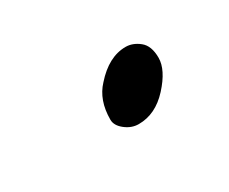

<svg xmlns="http://www.w3.org/2000/svg" viewBox="-36 -297 305 256"><g transform="rotate(-30 116.0 -169.0)"><path d="M126 -120Q115 -120 105.5 -127.5Q96 -135 96 -144Q96 -174 113 -192Q136 -218 162 -218Q173 -218 183 -210Q193 -202 193 -183.5Q193 -165 172.5 -142.5Q152 -120 126 -120Z"/></g></svg>

Font: Arizonia
Style: Regular
Weight: 400
Designer: Robert E. Leuschke
Foundry: Robert E. Leuschke
Version: Version 1.003